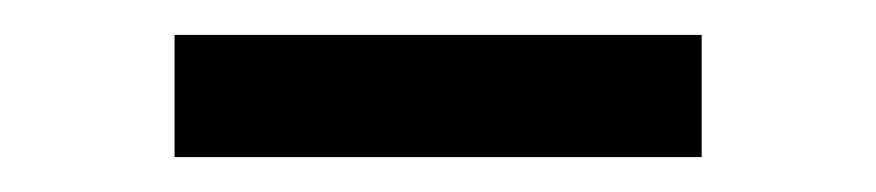

<svg xmlns="http://www.w3.org/2000/svg" viewBox="-20 -759 502 110"><path d="M382 -739V-669H80V-739Z"/></svg>

Font: AmikoRegular
Style: Regular
Weight: 400
Designer: Pablo Impallari, Rodrigo Fuenzalida, Andres Torresi
Foundry: Impallari Type
Version: Version 1.000; ttfautohint (v1.3)